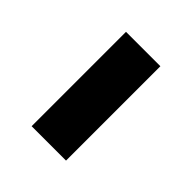

<svg xmlns="http://www.w3.org/2000/svg" viewBox="-4 -887 446 446"><g transform="rotate(-45 219.0 -663.5)"><path d="M64 -607V-720H374V-607Z"/></g></svg>

Font: Raleway
Style: Heavy
Weight: 900
Designer: Matt McInerney, Pablo Impallari, Rodrigo Fuenzalida
Foundry: Matt McInerney, Pablo Impallari, Rodrigo Fuenzalida
Version: Version 2.001; ttfautohint (v0.8) -G 200 -r 50